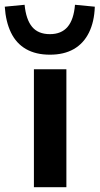

<svg xmlns="http://www.w3.org/2000/svg" viewBox="-61 -784 417 804"><path d="M81 0V-494H217V0ZM148 -555Q89 -555 48 -578.5Q7 -602 -15 -647.5Q-37 -693 -41 -756L42 -764Q48 -702 73.5 -671.5Q99 -641 148 -641Q196 -641 222 -671.5Q248 -702 253 -764L336 -756Q334 -693 311.5 -647.5Q289 -602 248 -578.5Q207 -555 148 -555Z"/></svg>

Font: Nunito Sans 10pt SemiExpanded
Style: Bold
Weight: 700
Width: 6
Designer: Vernon Adams
Foundry: Vernon Adams
Version: Version 3.101;gftools[0.9.27]